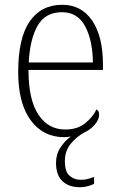

<svg xmlns="http://www.w3.org/2000/svg" viewBox="-20 -563 499 802"><path d="M314 219Q267 219 240.5 193.5Q214 168 214 117Q214 81 233 52.5Q252 24 276 7Q270 8 263 9Q256 10 248 10Q160 10 108 -61Q56 -132 56 -262Q56 -404 104 -473.5Q152 -543 240 -543Q320 -543 365 -477Q410 -411 410 -294V-271H99Q99 -146 140.5 -84Q182 -22 252 -22Q303 -22 335 -47.5Q367 -73 383 -106Q394 -100 394 -84Q394 -64 376 -42.5Q358 -21 331 -9Q300 8 275.5 37.5Q251 67 251 111Q251 154 270.5 171Q290 188 317 188Q331 188 343 185.5Q355 183 373 176V205Q344 219 314 219ZM368 -302Q367 -395 335.5 -453.5Q304 -512 239 -512Q169 -512 137 -455.5Q105 -399 100 -302Z"/></svg>

Font: Noto Serif SemiCondensed ExtraLight
Style: Regular
Weight: 200
Width: 4
Designer: Monotype Design Team
Foundry: Monotype Imaging Inc.
Version: Version 2.014